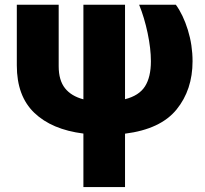

<svg xmlns="http://www.w3.org/2000/svg" viewBox="-20 -550 850 797"><path d="M223.6 -530.3V-275.4Q223.6 -216.8 249.8 -183.8Q275.9 -150.9 326.2 -137.7V-530.3H499V-138.2Q557.1 -152.8 581.8 -191.4Q606.4 -230 606.4 -295.9Q606.4 -348.1 592.8 -412.8Q579.1 -477.5 557.6 -530.3H710Q740.2 -488.8 759.8 -425.8Q779.3 -362.8 779.3 -295.9Q779.3 -177.2 712.9 -95.5Q646.5 -13.7 499 4.9V226.6H326.2V4.4Q194.8 -12.2 122.3 -81.8Q49.8 -151.4 49.8 -278.3V-530.3Z"/></svg>

Font: Pretendard GOV Black
Style: Regular
Weight: 900
Designer: Base glyphs from Inter by Rasmus Andersson; Hangeul glyphs from Noto Sans CJK(Source Han Sans) by Jang Soo-young and Kan
Foundry: Kil Hyung-jin
Version: Version 1.309